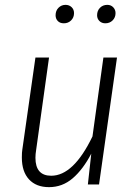

<svg xmlns="http://www.w3.org/2000/svg" viewBox="-20 -760 559 791"><path d="M70 -111Q70 -133 72 -144L126 -523H182L129 -143Q126 -125 126 -110Q126 -36 191 -36Q283 -36 361 -198L406 -523H462L388 0H342L356 -127Q322 -62 279.5 -25.5Q237 11 182 11Q129 11 99.5 -21Q70 -53 70 -111ZM209 -697Q209 -716 221 -728Q233 -740 250 -740Q265 -740 275 -730.5Q285 -721 285 -706Q285 -688 273 -676Q261 -664 243 -664Q227 -664 218 -673.5Q209 -683 209 -697ZM380 -697Q380 -716 392 -728Q404 -740 422 -740Q437 -740 446.5 -730Q456 -720 456 -706Q456 -688 444 -676Q432 -664 414 -664Q399 -664 389.5 -673.5Q380 -683 380 -697Z"/></svg>

Font: Fira Sans Condensed Light
Style: Italic
Weight: 300
Width: 3
Italic angle: -8°
Designer: Carrois Corporate & Edenspiekermann AG
Foundry: Carrois Corporate GbR & Edenspiekermann AG
Version: Version 4.203